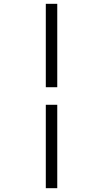

<svg xmlns="http://www.w3.org/2000/svg" viewBox="-20 -843 540 1006"><path d="M220 -386V-823H280V-386ZM220 143V-294H280V143Z"/></svg>

Font: Iosevka Curly Light
Style: Regular
Weight: 300
Monospace: yes
Designer: Belleve Invis
Foundry: Belleve Invis
Version: Version 22.1.2; ttfautohint (v1.8.4)